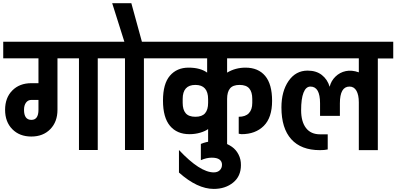

<svg xmlns="http://www.w3.org/2000/svg" viewBox="-32 -943 2492 1207"><path d="M679.8 -576.5H582.5V0H464.4V-576.5H329.3V-252.8Q329.3 -177.2 284.1 -131Q238.9 -84.7 164.9 -84.7Q90.8 -84.7 45.4 -130.8Q0 -176.8 0 -252.6Q0 -328.4 45.4 -374.2Q90.8 -420.1 165.5 -420.1H209.8V-576.5H-11.7V-680.7H679.8ZM165.5 -189.4Q209.8 -189.4 209.8 -252.8V-314.9H165.5Q144.2 -314.9 131.6 -298Q119 -281.1 119 -252.8Q119 -189.4 165.5 -189.4Z M968.7 -576.5H872.7V0H753.7V-576.5H656.4V-680.7H749.8L673.3 -922.7H793.7L860.1 -680.7H968.7Z M1511.3 -517.8Q1591.2 -517.8 1634.9 -465.9Q1678.5 -414 1678.5 -308.9Q1678.5 -203.7 1626.2 -151.6Q1573.8 -99.5 1486.5 -99.5Q1483.5 -99.5 1477.6 -100.8Q1471.8 -102.1 1468.7 -102.5V-208.9Q1510.9 -208.9 1532.4 -231.3Q1553.9 -253.7 1553.9 -296.3V-321Q1553.9 -364.5 1535 -386.8Q1516.1 -409.2 1474.2 -409.2Q1432.2 -409.2 1414 -387.1Q1395.7 -364.9 1395.7 -321V0H1276.3V-131.6Q1258 -118.2 1226.3 -108.8Q1194.6 -99.5 1159 -99.5Q1080.4 -99.5 1036.5 -152Q992.6 -204.6 992.6 -310.6Q992.6 -416.6 1036.3 -467.2Q1079.9 -517.8 1153.6 -517.8Q1227.2 -517.8 1270.2 -486.5V-576.5H945.3V-680.7H1714.2V-576.5H1395.7V-486.5Q1447.9 -517.8 1511.3 -517.8ZM1276.3 -319.3Q1276.3 -409.2 1196.4 -409.2Q1116.4 -409.2 1116.4 -321V-296.3Q1116.4 -253.3 1135.5 -231.1Q1154.6 -208.9 1196.4 -208.9Q1238.1 -208.9 1257.2 -231.1Q1276.3 -253.3 1276.3 -296.3Z M1311.9 140.7Q1335.8 140.7 1349.7 127.1Q1363.6 113.4 1363.6 92.5Q1363.6 71.7 1347.7 59.9Q1331.9 48.2 1299.1 48.2Q1266.3 48.2 1230.7 63.9V-38.2Q1263.7 -52.1 1299.5 -54.7Q1335.4 -57.3 1367.7 -47.8Q1400.1 -38.2 1426.2 -20Q1452.2 -1.7 1467.6 28.5Q1483.1 58.6 1482.6 95.1Q1482.6 165.1 1433.5 204.8Q1384.4 244.6 1311.9 244.6Q1208.5 244.6 1093 141.6V0Q1225.5 140.7 1311.9 140.7Z M2440.1 -575.6H2343.2V0.9H2223.7V-299.7Q2223.7 -346.2 2208.7 -372.5Q2193.7 -398.8 2165.1 -398.8Q2104.7 -398.8 2104.7 -293.7V-214.6H1980V-293.7Q1980 -398.8 1919.6 -398.8Q1891 -398.8 1876 -360.3Q1861 -321.9 1861 -250.2Q1861 -178.5 1891.4 -138.6Q1921.8 -98.6 1980 -98.6H2028.2V-3.5Q2008.3 0.9 1979.1 0.9Q1861 0.9 1799.1 -67.8Q1737.2 -136.4 1737.2 -267.6Q1737.2 -368.8 1782.1 -434Q1827.1 -499.1 1901.8 -499.1Q1956.1 -499.1 1991.3 -471.5Q2026.5 -444 2040.4 -397.5Q2049.1 -434.4 2076.7 -461.3Q2104.3 -488.3 2142.1 -496.1Q2179.8 -503.9 2223.7 -488.3V-576.5H1690.7V-680.7H2440.1Z"/></svg>

Font: Puralecka Narrow
Style: Bold
Weight: 700
Designer: Hector Gatti, Marcela Romero, Pablo Cosgaya and Nicolas Silva
Version: Version 1.004;PS 001.004;hotconv 1.0.70;makeotf.lib2.5.58329